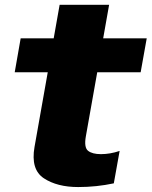

<svg xmlns="http://www.w3.org/2000/svg" viewBox="-20 -748 613 776"><path d="M296 8Q370 8 440 -7L463.5 -138Q425 -125 388 -125Q353 -125 336 -138.5Q319 -152 327 -197L373 -456H548.5L573 -593H397L421 -728.5H221L197 -593H63.5L39.5 -456H173L119.5 -154Q103.5 -63 157.2 -27.5Q211 8 296 8Z"/></svg>

Font: Anybody UltraCondensed Thin ExtraBold
Style: Italic
Weight: 800
Italic angle: -10°
Version: Version 1.111